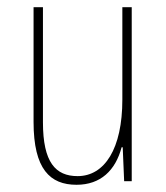

<svg xmlns="http://www.w3.org/2000/svg" viewBox="-20 -502 461 532"><path d="M345 -482H319V-226C319 -90 270 -14 195 -14C134 -14 99 -52 99 -163V-482H73V-164C73 -33 119 10 192 10C259 10 300 -30 317 -94H320L324 0H345Z"/></svg>

Font: Noto Sans Armenian Condensed Thin
Style: Regular
Weight: 100
Width: 3
Designer: Monotype Design Team
Foundry: Monotype Imaging Inc.
Version: Version 2.008